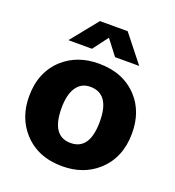

<svg xmlns="http://www.w3.org/2000/svg" viewBox="-135 -842 878 963"><g transform="rotate(20 303.5 -360.5)"><path d="M304 14Q173 14 96 -72Q29 -147 29 -260Q29 -390 115 -467Q190 -533 303 -533Q435 -533 512 -448Q578 -375 578 -261Q578 -130 492 -53Q417 14 304 14ZM302 -409Q254 -409 228 -370Q202 -331 202 -260Q202 -110 304 -110Q406 -110 406 -261Q406 -409 302 -409ZM496 -591H367L305 -672L244 -591H118L234 -735H382Z"/></g></svg>

Font: Almarai ExtraBold
Style: Regular
Weight: 800
Designer: Boutros International 2019
Foundry: Created by Boutros International 2019
Version: Version 1.10